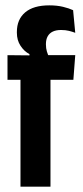

<svg xmlns="http://www.w3.org/2000/svg" viewBox="-20 -697 311 717"><path d="M164 -677Q193 -677 215.5 -671.5Q238 -666 253 -659L261 -574.5Q250.5 -578.5 237.5 -581.8Q224.5 -585 208 -585Q189.5 -585 177 -579Q164.5 -573 158 -561.2Q151.5 -549.5 151.5 -532.5V-531Q151.5 -516.5 155 -505Q158.5 -493.5 164 -482L90 -483V-495Q70.5 -505 56.8 -525.8Q43 -546.5 43 -575V-577.5Q43 -624.5 74 -650.8Q105 -677 164 -677ZM56.5 0V-458.5H168.5V0ZM8 -399V-491L107.5 -490L149.5 -491H261L254 -399Z"/></svg>

Font: Anek Tamil Condensed SemiBold
Style: Regular
Weight: 600
Width: 3
Designer: Aadarsh Rajan (Tamil), Yesha Goshar (Latin)
Foundry: Ek Type
Version: Version 1.003